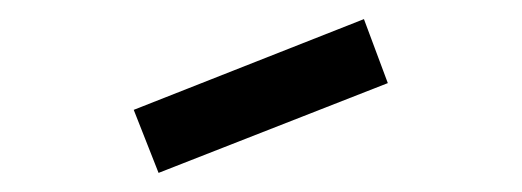

<svg xmlns="http://www.w3.org/2000/svg" viewBox="-20 -967 546 201"><path d="M146 -786 120 -852 361 -947 386 -880Z"/></svg>

Font: Manrope Medium
Style: Medium
Weight: 500
Designer: Mikhail Sharanda
Foundry: Mikhail Sharanda
Version: Version 4.000;hotconv 1.0.109;makeotfexe 2.5.65596